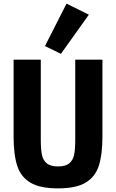

<svg xmlns="http://www.w3.org/2000/svg" viewBox="-20 -1027 640 1059"><path d="M205 -698V-256Q205 -204 211 -174Q217 -144 237.5 -126.5Q258 -109 300 -109Q342 -109 362.5 -126.5Q383 -144 389 -174Q395 -204 395 -256V-698H545V-276Q545 -174 525 -112.5Q505 -51 452 -19.5Q399 12 300 12Q201 12 148 -19.5Q95 -51 75 -112.5Q55 -174 55 -276V-698ZM316 -730 228 -773 347 -1007 470 -946Z"/></svg>

Font: iA Writer Duo S
Style: Bold
Weight: 700
Designer: Mike Abbink, Paul van der Laan, Pieter van Rosmalen, Oliver Reichenstein
Foundry: Bold Monday and Information Architects Inc.
Version: Version 2.000